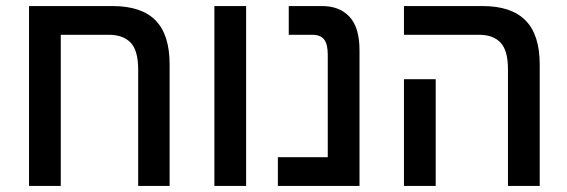

<svg xmlns="http://www.w3.org/2000/svg" viewBox="-20 -615 1876 635"><path d="M352 -595Q448 -595 494.5 -547.5Q541 -500 541 -402V0H437V-385Q437 -448 412 -474Q387 -500 340 -500H181V0H76V-595Z M689 0V-595H794V0Z M899 0V-95H1064V-434Q1064 -469 1052 -484.5Q1040 -500 1012 -500H935V-595H1045Q1103 -595 1136 -559.5Q1169 -524 1169 -449V0Z M1660 0V-385Q1660 -448 1635.5 -474Q1611 -500 1564 -500H1316V-595H1576Q1671 -595 1718 -547.5Q1765 -500 1765 -402V0ZM1316 0V-353H1421V0Z"/></svg>

Font: Noto Sans Hebrew SemiCondensed Medium
Style: Regular
Weight: 500
Width: 4
Designer: Monotype Design Team
Foundry: Monotype Imaging Inc.
Version: Version 2.003